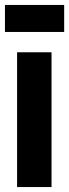

<svg xmlns="http://www.w3.org/2000/svg" viewBox="-38 -755 279 775"><path d="M31 0V-544H170V0ZM-18 -626V-735H221V-626Z"/></svg>

Font: Georama Condensed
Style: Bold
Weight: 700
Width: 3
Designer: Jean-Baptiste Levee
Foundry: Production Type
Version: Version 1.000